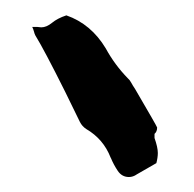

<svg xmlns="http://www.w3.org/2000/svg" viewBox="-20 -833 253 250"><path d="M147.9 -602.5Q138.7 -602.5 133.3 -610.6Q127.9 -618.7 124.5 -627L124 -627.9Q114.7 -651.9 92.3 -665Q86.9 -668.5 84 -674.3L64.9 -713.4Q37.6 -768.1 25.9 -787.1Q24.9 -789.1 24.2 -792Q23.4 -794.9 22 -797.9H28.8L33.7 -797.4Q40.5 -797.4 47.6 -803.2Q54.7 -809.1 66.4 -813Q98.6 -801.8 117.7 -770Q129.4 -748.5 146.5 -731Q148.9 -729 150.9 -725.3Q152.8 -721.7 155.8 -717.3Q184.1 -668.9 184.6 -667Q184.6 -661.6 181.2 -658.7V-653.3Q185.5 -641.1 185.5 -633.8Q185.5 -627.9 183.6 -620.6L158.2 -606Q153.3 -602.5 147.9 -602.5Z"/></svg>

Font: Kurland
Style: Regular
Weight: 400
Designer: GGBot
Version: 0.22